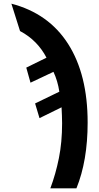

<svg xmlns="http://www.w3.org/2000/svg" viewBox="-20 -785 540 1045"><path d="M254 240H396Q457 90 457 -118Q457 -379 351 -545.5Q245 -712 42 -765L89 -616Q138 -590 174 -553Q210 -516 233 -471L123 -417L146 -335L271 -394Q294 -345 303 -286L171 -222L195 -142L315 -201Q316 -182 317 -158Q318 -134 318 -114Q318 -11 300.5 76Q283 163 254 240Z"/></svg>

Font: Noto Sans Mono Condensed Extra
Style: Regular
Weight: 800
Width: 3
Designer: Monotype Design Team
Foundry: Monotype Imaging Inc.
Version: Version 1.900